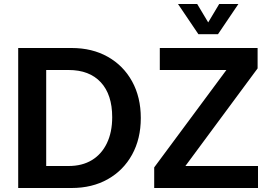

<svg xmlns="http://www.w3.org/2000/svg" viewBox="-20 -940 1339 960"><path d="M71 0V-700H338Q441 -700 519 -656Q597 -612 640.5 -533Q684 -454 684 -350Q684 -246 640.5 -167Q597 -88 519 -44Q441 0 338 0ZM211 -110H323Q391 -110 439.5 -139.5Q488 -169 514.5 -224Q541 -279 541 -354Q541 -467 484 -528.5Q427 -590 323 -590H211ZM751 -103 1112 -590H779V-700H1268V-598L907 -110H1270V0H751ZM870 -920H966L1021 -828L1076 -920H1172L1070 -769H972Z"/></svg>

Font: Moderustic SemiBold
Style: Regular
Weight: 600
Designer: Tural Alisoy
Foundry: TAFT Foundry
Version: Version 2.120